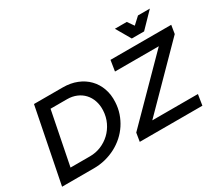

<svg xmlns="http://www.w3.org/2000/svg" viewBox="-155 -1236 1776 1569"><g transform="rotate(-30 733.5 -451.0)"><path d="M443 -700Q516.5 -700 575.8 -676.2Q635 -652.5 676.2 -610Q717.5 -567.5 738.2 -509.2Q759 -451 755 -382Q752.5 -327.5 735.8 -278Q719 -228.5 691 -186Q663 -143.5 624.8 -109.2Q586.5 -75 540.5 -50.8Q494.5 -26.5 442 -13.2Q389.5 0 333 0H33L172 -700ZM270 -599 171 -101H355Q409.5 -101 458.8 -121.2Q508 -141.5 546.2 -177.5Q584.5 -213.5 608.2 -263.2Q632 -313 635 -372Q637.5 -422 623.2 -463.8Q609 -505.5 581.2 -535.5Q553.5 -565.5 513.8 -582.2Q474 -599 426 -599ZM1467 -700 1454 -620 942.5 -101H1373L1357 0H766L779 -80L1291.5 -599H878L894 -700ZM1248 -764H1132L1052 -902H1164L1205.5 -842.5L1270 -902H1382Z"/></g></svg>

Font: Argentum Sans
Style: Italic
Weight: 400
Italic angle: -11.3099°
Designer: Julieta Ulanovsky, Owen Earl, Rasmus Andersson, Cristiano Sobral
Foundry: The Argentum Sans Project Authors
Version: Version 3.131; ttfautohint (v1.8.4.7-5d5b-dirty)